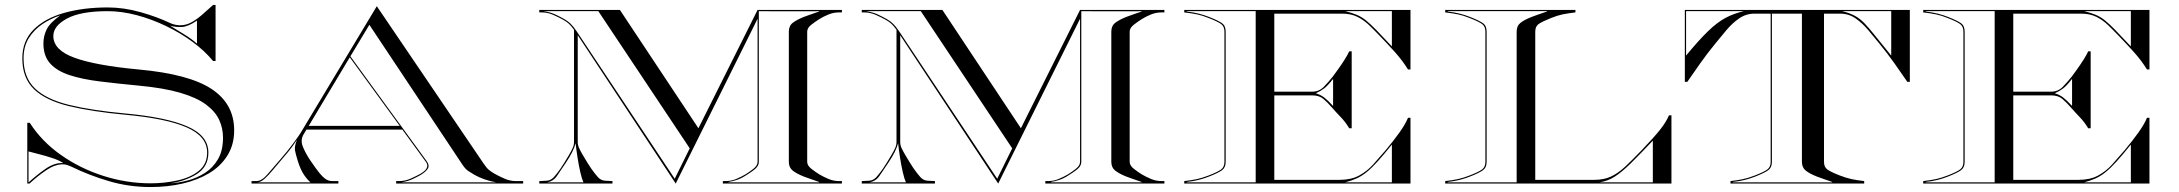

<svg xmlns="http://www.w3.org/2000/svg" viewBox="-20 -740 8785 774"><path d="M839 -720H849V-494H839Q805.5 -535 756.2 -571.2Q707 -607.5 649 -635.2Q591 -663 530.8 -679Q470.5 -695 414.5 -695Q305 -695 250 -665.2Q195 -635.5 195 -595Q195 -538 280.8 -507Q366.5 -476 538 -460Q742 -441.5 833 -381.2Q924 -321 924 -215Q924 -157 897.2 -113.8Q870.5 -70.5 823.8 -42.2Q777 -14 716.2 0Q655.5 14 587.5 14Q499.5 14 419 -9.8Q338.5 -33.5 267 -68.5Q261.5 -71 252.8 -74.2Q244 -77.5 233 -77.5Q201 -77.5 165.5 -53.2Q130 -29 99 0H90V-245H100Q147.5 -170.5 225 -115.8Q302.5 -61 396.5 -31Q490.5 -1 587.5 -1Q643 -1 695.2 -12.5Q747.5 -24 781.2 -51Q815 -78 815 -125Q815 -190.5 732.5 -226.5Q650 -262.5 485 -277.5Q349.5 -290 257 -312.5Q164.5 -335 117.2 -380.2Q70 -425.5 70 -505Q70 -575 115.2 -620.5Q160.5 -666 238.5 -688Q316.5 -710 414.5 -710Q479.5 -710 547.2 -690.8Q615 -671.5 665 -647.5Q674 -643 685.5 -640.5Q697 -638 705.5 -638Q732 -638 755.5 -652Q779 -666 800 -685.2Q821 -704.5 839 -720ZM223 -678Q185 -665.5 151.2 -643Q117.5 -620.5 96.2 -586.5Q75 -552.5 75 -505Q75 -427.5 121 -383.5Q167 -339.5 258.2 -317.2Q349.5 -295 485 -282.5Q650 -267.5 735 -230.5Q820 -193.5 820 -125Q820 -69.5 776 -40.2Q732 -11 667.5 -1Q700 -3 736.5 -12.5Q773 -22 805.5 -42.5Q838 -63 858.5 -97.8Q879 -132.5 879 -185Q879 -223 863.5 -256.8Q848 -290.5 810.5 -318.5Q773 -346.5 706.5 -366Q640 -385.5 538 -395Q452.5 -403 382 -411.8Q311.5 -420.5 260.8 -437Q210 -453.5 182.5 -483.8Q155 -514 155 -565Q155 -594.5 168 -621.2Q181 -648 223 -678ZM665.5 -636.5Q691.5 -620.5 721.5 -602.2Q751.5 -584 774 -564V-657Q738.5 -632.5 713.2 -631.2Q688 -630 665.5 -636.5ZM235 -82.5Q218.5 -94 190 -103.2Q161.5 -112.5 134.5 -119.2Q107.5 -126 95 -129.5V-4.5Q126.5 -33.5 163.2 -59.2Q200 -85 235 -82.5Z M994 -10H1014Q1035 -10 1058.8 -38Q1082.5 -66 1110.5 -98Q1138.5 -130 1160.5 -159.8Q1182.5 -189.5 1190.5 -202L1499 -715L1930 -80Q1941 -63.5 1950.5 -55.5Q1960 -47.5 1974 -39.5Q1990 -30.5 2013 -20.2Q2036 -10 2060 -10H2089V0H1577V-10H1589Q1613 -10 1636 -20.2Q1659 -30.5 1675 -39.5Q1714.5 -62.5 1697.5 -86.5L1602 -217.5H1215.5L1204 -198.5Q1190 -175.5 1201 -148.5Q1212 -121.5 1230.5 -94Q1251 -63.5 1266.2 -44.5Q1281.5 -25.5 1294.5 -17Q1298.5 -14.5 1304.8 -12.2Q1311 -10 1322 -10H1344V0H994ZM1469 -640 1392.5 -513 1700 -90.5Q1713 -72.5 1704 -59.2Q1695 -46 1674.5 -34Q1658.5 -25 1640.8 -17Q1623 -9 1599 -5H1980Q1956 -9 1933 -17.2Q1910 -25.5 1894 -34.5Q1880 -42.5 1868 -50.5Q1856 -58.5 1845 -75ZM1224.5 -232.5H1591.5L1390 -509ZM1177 -176Q1169 -164.5 1156.8 -147.2Q1144.5 -130 1116.5 -98Q1098 -76.5 1080.2 -55Q1062.5 -33.5 1046.5 -19.2Q1030.5 -5 1016.5 -5H1232Q1221 -13 1206.5 -33.8Q1192 -54.5 1181 -89.5Q1172 -118 1169.2 -133.8Q1166.5 -149.5 1177 -176Z M2154 -690V-700H2479L2795.5 -223L3034 -700H3374V-690H3363Q3340 -690 3319.5 -681.5Q3299 -673 3283 -663Q3269 -654.5 3251.5 -641Q3234 -627.5 3234 -612.5V-87.5Q3234 -72.5 3251.5 -59Q3269 -45.5 3283 -37Q3299 -27.5 3319.5 -18.8Q3340 -10 3363 -10H3374V0H2894V-10H2905Q2928 -10 2948.5 -18.8Q2969 -27.5 2985 -37Q2999 -45.5 3016.5 -59Q3034 -72.5 3034 -87.5V-664.5L2704 0L2309 -598V-167.5Q2309 -155 2314.5 -143Q2319.5 -132 2329 -115.8Q2338.5 -99.5 2348 -84.2Q2357.5 -69 2363 -61Q2377 -41 2389.5 -26.8Q2402 -12.5 2419.5 -11.5L2449 -10V0H2154V-10L2183.5 -11.5Q2201 -12.5 2213.5 -26.8Q2226 -41 2240 -61Q2245.5 -69 2255 -84.2Q2264.5 -99.5 2274 -115.8Q2283.5 -132 2288.5 -143Q2294 -155 2294 -167.5V-620Q2283 -635 2273.8 -643.8Q2264.5 -652.5 2250 -660.5Q2234 -669.5 2211 -679.8Q2188 -690 2164 -690ZM2700 -19.5 2760.5 -142 2392 -695H2172Q2200 -690.5 2219 -681.5Q2238 -672.5 2254 -663.5Q2268.5 -655.5 2279.5 -645Q2290.5 -634.5 2303.5 -615.5ZM3282 -693.5V-695Q3282 -694.5 3257.5 -694.5Q3233 -694.5 3196.8 -694.5Q3160.5 -694.5 3124.2 -694.5Q3088 -694.5 3063.5 -694.8Q3039 -695 3039 -695V-87.5Q3039 -75.5 3030.2 -65Q3021.5 -54.5 2988 -33.5Q2968 -20.5 2950.5 -14.8Q2933 -9 2917 -6.5V-5H3282V-6.5Q3262.5 -13.5 3249 -18Q3235.5 -22.5 3221 -28Q3192 -39.5 3176 -52Q3160 -64.5 3160 -87.5V-612.5Q3160 -636 3176 -648.2Q3192 -660.5 3221 -672Q3235.5 -677.5 3249 -682.2Q3262.5 -687 3282 -693.5ZM2300.5 -162.5Q2296.5 -147 2286.8 -127.2Q2277 -107.5 2260.5 -83Q2236.5 -47.5 2224 -29Q2211.5 -10.5 2186.5 -5H2332Q2325.5 -19 2319.5 -45.2Q2313.5 -71.5 2308.5 -102.8Q2303.5 -134 2300.5 -162.5Z M3454 -690V-700H3779L4095.5 -223L4334 -700H4674V-690H4663Q4640 -690 4619.5 -681.5Q4599 -673 4583 -663Q4569 -654.5 4551.5 -641Q4534 -627.5 4534 -612.5V-87.5Q4534 -72.5 4551.5 -59Q4569 -45.5 4583 -37Q4599 -27.5 4619.5 -18.8Q4640 -10 4663 -10H4674V0H4194V-10H4205Q4228 -10 4248.5 -18.8Q4269 -27.5 4285 -37Q4299 -45.5 4316.5 -59Q4334 -72.5 4334 -87.5V-664.5L4004 0L3609 -598V-167.5Q3609 -155 3614.5 -143Q3619.5 -132 3629 -115.8Q3638.5 -99.5 3648 -84.2Q3657.5 -69 3663 -61Q3677 -41 3689.5 -26.8Q3702 -12.5 3719.5 -11.5L3749 -10V0H3454V-10L3483.5 -11.5Q3501 -12.5 3513.5 -26.8Q3526 -41 3540 -61Q3545.5 -69 3555 -84.2Q3564.5 -99.5 3574 -115.8Q3583.5 -132 3588.5 -143Q3594 -155 3594 -167.5V-620Q3583 -635 3573.8 -643.8Q3564.5 -652.5 3550 -660.5Q3534 -669.5 3511 -679.8Q3488 -690 3464 -690ZM4000 -19.5 4060.5 -142 3692 -695H3472Q3500 -690.5 3519 -681.5Q3538 -672.5 3554 -663.5Q3568.5 -655.5 3579.5 -645Q3590.5 -634.5 3603.5 -615.5ZM4582 -693.5V-695Q4582 -694.5 4557.5 -694.5Q4533 -694.5 4496.8 -694.5Q4460.5 -694.5 4424.2 -694.5Q4388 -694.5 4363.5 -694.8Q4339 -695 4339 -695V-87.5Q4339 -75.5 4330.2 -65Q4321.5 -54.5 4288 -33.5Q4268 -20.5 4250.5 -14.8Q4233 -9 4217 -6.5V-5H4582V-6.5Q4562.5 -13.5 4549 -18Q4535.5 -22.5 4521 -28Q4492 -39.5 4476 -52Q4460 -64.5 4460 -87.5V-612.5Q4460 -636 4476 -648.2Q4492 -660.5 4521 -672Q4535.5 -677.5 4549 -682.2Q4562.5 -687 4582 -693.5ZM3600.5 -162.5Q3596.5 -147 3586.8 -127.2Q3577 -107.5 3560.5 -83Q3536.5 -47.5 3524 -29Q3511.5 -10.5 3486.5 -5H3632Q3625.5 -19 3619.5 -45.2Q3613.5 -71.5 3608.5 -102.8Q3603.5 -134 3600.5 -162.5Z M4754 -690V-700H5666V-460H5656Q5634 -495.5 5605.2 -527.8Q5576.5 -560 5543 -594.5Q5520.5 -618 5499 -638.8Q5477.5 -659.5 5451.8 -672.2Q5426 -685 5390 -685H5117V-370.5H5270Q5297.5 -370.5 5316.8 -390.2Q5336 -410 5353 -431.5Q5362 -443.5 5375 -461.8Q5388 -480 5400.2 -499.2Q5412.5 -518.5 5419 -533H5429V-223H5419Q5404 -248 5385 -267.8Q5366 -287.5 5349 -307Q5333 -325.5 5315.8 -340.5Q5298.5 -355.5 5270 -355.5H5117V-15H5380Q5426.5 -15 5458.2 -32Q5490 -49 5514.8 -76.2Q5539.5 -103.5 5565.5 -134Q5597 -171.5 5621 -205Q5645 -238.5 5656 -265H5666V0H4754V-10Q4784.5 -13.5 4806 -18.2Q4827.5 -23 4852 -32.5Q4889.5 -47 4902.8 -57Q4916 -67 4916 -87.5V-612.5Q4916 -633 4902.8 -643Q4889.5 -653 4852 -667.5Q4827.5 -677.5 4806 -682Q4784.5 -686.5 4754 -690ZM5403.5 -695Q5431 -688 5449.5 -680.2Q5468 -672.5 5485.8 -658.5Q5503.5 -644.5 5527.8 -619.5Q5552 -594.5 5591 -553V-695ZM4764 -693.5Q4791 -690.5 4812 -685.2Q4833 -680 4854.5 -671.5Q4891.5 -657 4906.2 -646.5Q4921 -636 4921 -612.5V-87.5Q4921 -64.5 4906.2 -53.8Q4891.5 -43 4854.5 -28.5Q4833 -20 4812 -14.8Q4791 -9.5 4764 -6.5V-5H5042V-695H4764ZM5284.5 -364Q5304.5 -357.5 5318 -347.2Q5331.5 -337 5354 -313V-422Q5332.5 -394.5 5318 -383.5Q5303.5 -372.5 5284.5 -364ZM5403.5 -5H5591V-157Q5557.5 -115.5 5533.5 -89Q5509.5 -62.5 5489.8 -46.5Q5470 -30.5 5449.8 -21.2Q5429.5 -12 5403.5 -5Z M5806 -690V-700H6331V-690Q6300.5 -686.5 6279 -682Q6257.5 -677.5 6233 -667.5Q6195.5 -652.5 6182.2 -642.8Q6169 -633 6169 -612.5V-15H6407Q6446 -15 6474.8 -28.5Q6503.5 -42 6531.8 -68.5Q6560 -95 6597.5 -134Q6648 -186.5 6672.5 -217.5Q6697 -248.5 6708 -275H6718V0H5806V-10Q5836.5 -13.5 5858 -18.2Q5879.5 -23 5904 -32.5Q5941.5 -47 5954.8 -57Q5968 -67 5968 -87.5V-612.5Q5968 -633 5954.8 -643Q5941.5 -653 5904 -667.5Q5879.5 -677.5 5858 -682Q5836.5 -686.5 5806 -690ZM5816 -693.5Q5843 -690.5 5864 -685.2Q5885 -680 5906.5 -671.5Q5943.5 -657 5958.2 -646.5Q5973 -636 5973 -612.5V-87.5Q5973 -64.5 5958.2 -53.8Q5943.5 -43 5906.5 -28.5Q5885 -20 5864 -14.8Q5843 -9.5 5816 -6.5V-5H6094V-612.5Q6094 -636 6109.8 -648.2Q6125.5 -660.5 6155 -672Q6169.5 -677.5 6183 -682.2Q6196.5 -687 6216 -693.5V-695H5816ZM6428 -5H6643V-173Q6590.5 -117.5 6554.5 -82Q6518.5 -46.5 6489.5 -28Q6460.5 -9.5 6428 -5Z M6956 -10Q6986.5 -13.5 7008 -18.2Q7029.5 -23 7054 -32.5Q7091.5 -47 7104.8 -57Q7118 -67 7118 -87.5V-685H7053Q7018.5 -685 6990.5 -665.5Q6962.5 -646 6939.2 -618Q6916 -590 6895 -564.5Q6862.5 -525 6833.2 -483.5Q6804 -442 6782 -410H6772V-700H7679V-410H7669Q7647 -442 7617.8 -483.5Q7588.5 -525 7556 -564.5Q7535 -590 7511.8 -618Q7488.5 -646 7460.8 -665.5Q7433 -685 7398 -685H7333V-87.5Q7333 -67 7346.2 -57Q7359.5 -47 7397 -32.5Q7421.5 -23 7443 -18.2Q7464.5 -13.5 7495 -10V0H6956ZM7406.5 -695Q7437 -687.5 7457.5 -676.2Q7478 -665 7496.8 -645.5Q7515.5 -626 7540.2 -594.8Q7565 -563.5 7604 -516V-695ZM7009.5 -695H6777V-516Q6829 -579 6865.8 -614.5Q6902.5 -650 6935.8 -667.8Q6969 -685.5 7009.5 -695ZM6966 -6.5V-5H7366V-6.5Q7346.5 -13.5 7333 -18Q7319.5 -22.5 7305 -28Q7275.5 -39.5 7259.8 -52Q7244 -64.5 7244 -87.5V-685H7123V-87.5Q7123 -64.5 7108.2 -53.8Q7093.5 -43 7056.5 -28.5Q7035 -20 7014 -14.8Q6993 -9.5 6966 -6.5Z M7733 -690V-700H8645V-460H8635Q8613 -495.5 8584.2 -527.8Q8555.5 -560 8522 -594.5Q8499.5 -618 8478 -638.8Q8456.5 -659.5 8430.8 -672.2Q8405 -685 8369 -685H8096V-370.5H8249Q8276.5 -370.5 8295.8 -390.2Q8315 -410 8332 -431.5Q8341 -443.5 8354 -461.8Q8367 -480 8379.2 -499.2Q8391.5 -518.5 8398 -533H8408V-223H8398Q8383 -248 8364 -267.8Q8345 -287.5 8328 -307Q8312 -325.5 8294.8 -340.5Q8277.5 -355.5 8249 -355.5H8096V-15H8359Q8405.5 -15 8437.2 -32Q8469 -49 8493.8 -76.2Q8518.5 -103.5 8544.5 -134Q8576 -171.5 8600 -205Q8624 -238.5 8635 -265H8645V0H7733V-10Q7763.5 -13.5 7785 -18.2Q7806.5 -23 7831 -32.5Q7868.5 -47 7881.8 -57Q7895 -67 7895 -87.5V-612.5Q7895 -633 7881.8 -643Q7868.5 -653 7831 -667.5Q7806.5 -677.5 7785 -682Q7763.5 -686.5 7733 -690ZM8382.5 -695Q8410 -688 8428.5 -680.2Q8447 -672.5 8464.8 -658.5Q8482.5 -644.5 8506.8 -619.5Q8531 -594.5 8570 -553V-695ZM7743 -693.5Q7770 -690.5 7791 -685.2Q7812 -680 7833.5 -671.5Q7870.5 -657 7885.2 -646.5Q7900 -636 7900 -612.5V-87.5Q7900 -64.5 7885.2 -53.8Q7870.5 -43 7833.5 -28.5Q7812 -20 7791 -14.8Q7770 -9.5 7743 -6.5V-5H8021V-695H7743ZM8263.5 -364Q8283.5 -357.5 8297 -347.2Q8310.5 -337 8333 -313V-422Q8311.5 -394.5 8297 -383.5Q8282.5 -372.5 8263.5 -364ZM8382.5 -5H8570V-157Q8536.5 -115.5 8512.5 -89Q8488.5 -62.5 8468.8 -46.5Q8449 -30.5 8428.8 -21.2Q8408.5 -12 8382.5 -5Z"/></svg>

Font: Engraving Unshaded CC
Style: Bold
Weight: 700
Designer: indestructible type*
Foundry: Cowboy Collective
Version: Version 1.000